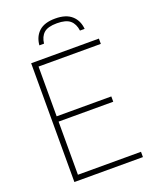

<svg xmlns="http://www.w3.org/2000/svg" viewBox="-169 -1031 896 1124"><g transform="rotate(-20 279.0 -469.0)"><path d="M95 0V-740H517V-707H129V-397H469.5V-364H129V-33H522V0ZM176 -822Q180.5 -875.5 214.8 -906.8Q249 -938 316 -938Q383 -938 418.2 -906.5Q453.5 -875 458 -822H429Q423.5 -864.5 398 -886.5Q372.5 -908.5 316 -908.5Q259.5 -908.5 234.8 -886.5Q210 -864.5 205 -822Z"/></g></svg>

Font: Encode Sans Th
Style: Regular
Weight: 100
Designer: Multiple Designers
Foundry: Impallari Type
Version: Version 3.002; ttfautohint (v1.8.3) -l 8 -r 50 -G 200 -x 14 